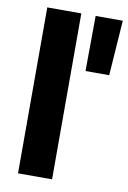

<svg xmlns="http://www.w3.org/2000/svg" viewBox="-85 -804 572 857"><g transform="rotate(10 200.5 -376.0)"><path d="M58.6 -752H212.9V0H58.6ZM277.8 -752H400.9L383.3 -502H275.9Z"/></g></svg>

Font: Reddit Sans Chocolate ExtraBold
Style: Regular
Weight: 800
Designer: Stephen Hutchings
Foundry: Reddit
Version: Version 1.011